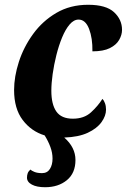

<svg xmlns="http://www.w3.org/2000/svg" viewBox="-20 -566 531 804"><path d="M169 218Q134 218 113.5 207Q93 196 93 178Q93 168 96 159.5Q99 151 108 144Q112 149 124.5 154Q137 159 156 159Q178 159 189 141.5Q200 124 200 98Q200 74 191 49.5Q182 25 167 1Q111 -16 75 -63.5Q39 -111 39 -189Q39 -245 59 -307Q79 -369 118.5 -423.5Q158 -478 216 -512Q274 -546 349 -546Q424 -546 457.5 -515Q491 -484 491 -441Q491 -420 479 -399Q467 -378 440 -364.5Q413 -351 367 -351Q368 -406 353 -445Q338 -484 309 -484Q289 -484 271.5 -463.5Q254 -443 240 -409Q226 -375 216 -335Q206 -295 200.5 -256Q195 -217 195 -186Q195 -129 216 -99Q237 -69 285 -69Q332 -69 361 -95.5Q390 -122 409 -152Q415 -146 419.5 -134Q424 -122 424 -107Q424 -81 405 -54.5Q386 -28 347.5 -10Q309 8 249 10Q296 51 296 104Q296 159 260 188.5Q224 218 169 218Z"/></svg>

Font: Noto Serif Condensed ExtraBold
Style: Italic
Weight: 800
Width: 3
Italic angle: -12°
Designer: Monotype Design Team
Foundry: Monotype Imaging Inc.
Version: Version 2.014; ttfautohint (v1.8.4.7-5d5b)